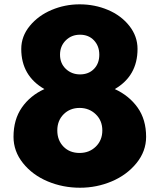

<svg xmlns="http://www.w3.org/2000/svg" viewBox="-20 -860 747 895"><path d="M43 -222.2Q43 -302.7 81.8 -358.6Q120.6 -414.6 187 -444.8Q79.1 -506.8 79.1 -631.8Q79.1 -690.9 118.9 -739.3Q158.7 -787.6 220.7 -813.7Q282.7 -839.8 351.1 -839.8Q421.9 -839.8 483.4 -813.7Q544.9 -787.6 583 -739.3Q621.1 -690.9 621.1 -631.8Q621.1 -506.3 515.1 -444.8Q582 -414.1 621.6 -358.4Q661.1 -302.7 661.1 -222.2Q661.1 -154.8 616.2 -99.6Q571.3 -44.4 501 -14.6Q430.7 15.1 353 15.1Q272.9 15.1 202.1 -14.6Q131.3 -44.4 87.2 -99.6Q43 -154.8 43 -222.2ZM351.1 -147Q396.5 -147 426.8 -176.8Q457 -206.5 457 -252Q457 -297.9 426.3 -327.4Q395.5 -356.9 351.1 -356.9Q306.2 -356.9 276.6 -327.4Q247.1 -297.9 247.1 -252Q247.1 -206.1 275.9 -176.5Q304.7 -147 351.1 -147ZM259.8 -605Q259.8 -564.5 286.9 -538.8Q314 -513.2 353 -513.2Q393.1 -513.2 418 -538.6Q442.9 -564 442.9 -605Q442.9 -645.5 418 -671.9Q393.1 -698.2 353 -698.2Q313 -698.2 286.4 -671.6Q259.8 -645 259.8 -605Z"/></svg>

Font: Hussar Preview
Style: Bold
Weight: 700
Foundry: Cannot Into Space Fonts, PlusOne Fonts
Version: Version 2.29RC2 "Millennial"